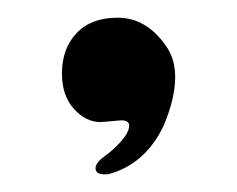

<svg xmlns="http://www.w3.org/2000/svg" viewBox="-20 -126 268 217"><path d="M102 71H98Q88 71 88 64Q88 59 95 53Q109 43 117.5 33Q126 23 126 16Q126 10 117 10L94 12Q77 12 63.5 -3Q50 -18 50 -43Q50 -71 66.5 -88.5Q83 -106 113 -106Q145 -106 167 -75Q178 -60 178 -39Q178 -15 165 16Q144 60 102 71Z"/></svg>

Font: Gardens CM
Style: Regular
Weight: 400
Designer: Created by: Aleksander Shevchuk, 2010. Modifed by: Daren Olsen, 2020.
Foundry: High-Logic / FontCreator v.13.0.0 build 2663 (64-bit)
Version: Version 3.003 Ukrainian, initial release